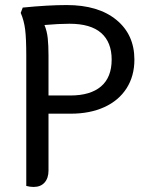

<svg xmlns="http://www.w3.org/2000/svg" viewBox="-20 -734 580 760"><path d="M512 -498Q512 -433 481 -384.5Q450 -336 393 -310Q336 -284 260 -284H172V-59Q172 -29 156.5 -11.5Q141 6 113 6Q99 6 84 2V-514Q84 -582 79.5 -617.5Q75 -653 62 -683L70 -704Q170 -714 244 -714Q369 -714 440.5 -655.5Q512 -597 512 -498ZM422 -498Q422 -567 380.5 -603.5Q339 -640 255 -640Q213 -640 156 -635Q166 -611 169 -582.5Q172 -554 172 -514V-356H258Q338 -356 380 -392Q422 -428 422 -498Z"/></svg>

Font: Thasadith
Style: Bold
Weight: 700
Designer: Cadson Demak Co.,Ltd.
Foundry: Cadson Demak Co.,Ltd.
Version: Version 1.000; ttfautohint (v1.6)